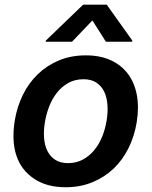

<svg xmlns="http://www.w3.org/2000/svg" viewBox="-20 -789 648 820"><path d="M43 -273.8Q52.6 -332.7 77.6 -383.7Q102.6 -434.7 141.5 -472.1Q180.4 -509.6 232.1 -531.1Q283.7 -552.6 346.9 -552.6Q407.3 -552.6 452.6 -532Q497.9 -511.4 526.1 -473.9Q554.3 -436.4 564.3 -383.9Q574.2 -331.3 563.9 -267Q554.3 -208.1 529.3 -157.3Q504.3 -106.5 465.4 -69.2Q426.5 -32 374.6 -10.7Q322.8 10.7 259.9 10.7Q180 10.7 126.1 -25.2Q71 -61.8 50.1 -124.3Q29.1 -186.8 43 -273.8ZM270.6 -92.3Q304.3 -92.3 331.9 -106.5Q359.4 -120.7 380.5 -145.4Q401.6 -170.1 415.5 -203.3Q429.3 -236.5 435.4 -274.5Q441.4 -311.1 438.7 -343.2Q436.1 -375.4 424.2 -399.1Q412.3 -422.9 390.6 -436.8Q369 -450.6 336.6 -450.6Q299.4 -450.6 271 -434.3Q242.5 -418 222.3 -391.9Q202.1 -365.8 189.6 -333.1Q177.2 -300.4 171.9 -267.8Q165.8 -231.2 168.3 -199.2Q170.8 -167.3 182.9 -143.5Q195 -119.7 216.6 -106Q238.3 -92.3 270.6 -92.3ZM175.1 -610.8 175.8 -615.8 335.2 -769.2H435.7L545.1 -615.8L544.4 -610.8H432.2L374.6 -701.7L287.6 -610.8Z"/></svg>

Font: Inter P Semi Bold
Style: Italic
Weight: 600
Italic angle: 9.39999°
Designer: Rasmus Andersson
Foundry: rsms
Version: Version 3.018;git-588b23468